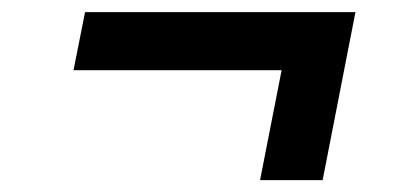

<svg xmlns="http://www.w3.org/2000/svg" viewBox="-20 -445 660 316"><path d="M101 -329.5H443.5L408 -148.5H511L565 -425H120Z"/></svg>

Font: Monaspace Neon Medium
Style: Italic
Weight: 500
Italic angle: -11°
Designer: Riley Cran & the Lettermatic Team
Foundry: Lettermatic
Version: Version 1.200 (Monaspace Neon)